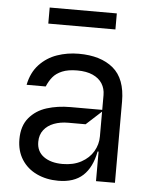

<svg xmlns="http://www.w3.org/2000/svg" viewBox="-54 -789 667 846"><g transform="rotate(5 280.0 -365.5)"><path d="M49 -154.8Q49 -213.8 79 -249.6Q109 -285.5 156.6 -300.4Q204.2 -315.3 260.7 -315.3H401.3V-380.7Q401.3 -409.4 387.3 -431.6Q373.2 -453.8 345.3 -466.3Q317.5 -478.7 277 -478.7Q236.5 -478.7 210.2 -467.7Q183.9 -456.7 169.2 -438.7Q154.5 -420.8 144.2 -396.3H59.7Q70.7 -451.3 103.5 -486.3Q136.4 -521.3 181.5 -536.9Q226.6 -552.6 277 -552.6Q374.3 -552.6 429.7 -506.4Q485.1 -460.2 485.1 -359.4V0H401.3V-130.7H397Q383.5 -59.7 344.1 -23.4Q304.7 12.8 235.1 12.8Q182.5 12.8 140.1 -7.1Q97.7 -27 73.3 -65Q49 -103 49 -154.8ZM401.3 -197.4V-307.5L333.8 -245.7H256.4Q222.3 -245.7 194.1 -235.1Q165.8 -224.4 149.3 -202.9Q132.8 -181.5 132.8 -150.6Q132.5 -108.3 164.1 -85.4Q195.7 -62.5 247.9 -62.5Q295.5 -62.5 330.3 -81.5Q365.1 -100.5 383.2 -131.4Q401.3 -162.3 401.3 -197.4ZM131.4 -744.3H428.3V-673.3H131.4Z"/></g></svg>

Font: Riot Sans
Style: Regular
Weight: 400
Designer: Rasmus Andersson
Foundry: rsms
Version: Version 4.001